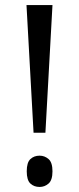

<svg xmlns="http://www.w3.org/2000/svg" viewBox="-20 -734 314 761"><path d="M113 -208 85 -714H188L160 -208ZM137 7Q115 7 100.5 -6.5Q86 -20 86 -55Q86 -90 100.5 -103.5Q115 -117 137 -117Q157 -117 172.5 -103.5Q188 -90 188 -55Q188 -20 172.5 -6.5Q157 7 137 7Z"/></svg>

Font: Noto Serif ExtraCondensed
Style: Regular
Weight: 400
Width: 2
Designer: Monotype Design Team
Foundry: Monotype Imaging Inc.
Version: Version 2.013